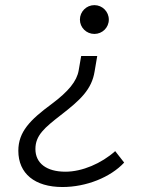

<svg xmlns="http://www.w3.org/2000/svg" viewBox="-20 -547 626 752"><path d="M224.6 185.5C317.9 185.5 412.6 147.5 466.3 89.8L431.2 44.9C377 93.3 301.8 125.5 236.3 125.5C162.1 125.5 118.7 92.3 118.7 36.6C118.7 -17.1 154.8 -46.9 218.8 -96.7C293.9 -154.8 339.4 -196.3 350.6 -267.6L360.8 -327.6H297.9L288.1 -271C280.8 -229 248.5 -189 181.6 -139.2C98.1 -77.6 51.8 -30.8 51.8 43.5C51.8 132.8 116.2 185.5 224.6 185.5ZM349.6 -414.1C380.9 -414.1 406.2 -439 406.2 -470.2C406.2 -501.5 380.9 -526.9 349.6 -526.9C318.4 -526.9 293 -501.5 293 -470.2C293 -439 318.4 -414.1 349.6 -414.1Z"/></svg>

Font: Cascadia Code NF Light
Style: Italic
Weight: 300
Italic angle: -10°
Monospace: yes
Designer: Aaron Bell
Foundry: Saja Typeworks
Version: Version 2404.023